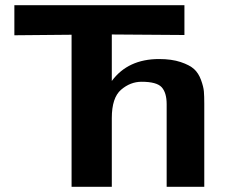

<svg xmlns="http://www.w3.org/2000/svg" viewBox="-20 -715 876 735"><path d="M35 -580V-695H686V-581L408 -583V-405Q470 -489 589 -489Q637 -489 671.5 -477.5Q706 -466 723 -450.5Q740 -435 749.5 -409Q759 -383 760.5 -365Q762 -347 762 -318V0H618V-316Q618 -360 599 -381Q580 -402 522 -402Q479 -402 443.5 -371.5Q408 -341 408 -263V0H254V-582Z"/></svg>

Font: Coval
Style: Heavy
Weight: 900
Foundry: Context Ltd
Version: Version 001.000